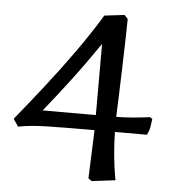

<svg xmlns="http://www.w3.org/2000/svg" viewBox="-48 -561 652 723"><g transform="rotate(5 278.0 -199.0)"><path d="M325 118 312 109 319 -74Q207 -74 140.5 -72.5Q74 -71 31 -62L12 -90Q60 -149 115.5 -219.5Q171 -290 224 -364.5Q277 -439 318 -507L394 -516L407 -502Q407 -473 405.5 -423Q404 -373 402.5 -317Q401 -261 399 -211Q397 -161 396 -131Q424 -131 459 -134Q494 -137 523 -141L532 -135Q531 -125 528 -106.5Q525 -88 517 -74H396Q397 -28 401 13.5Q405 55 409.5 81Q414 107 414 107ZM118 -131H319V-400Q268 -325 216.5 -257Q165 -189 118 -131Z"/></g></svg>

Font: Labrada
Style: Regular
Weight: 400
Designer: Mercedes Jáuregui
Foundry: Omnibus-Type Team
Version: Version 1.000; ttfautohint (v1.8.4.7-5d5b)